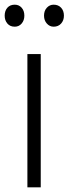

<svg xmlns="http://www.w3.org/2000/svg" viewBox="-24 -800 293 820"><path d="M39 -686Q19 -686 7.5 -699.5Q-4 -713 -4 -733Q-4 -754 7.5 -767Q19 -780 39 -780Q57 -780 68.5 -767Q80 -754 80 -733Q80 -713 68.5 -699.5Q57 -686 39 -686ZM205 -686Q188 -686 176 -699.5Q164 -713 164 -733Q164 -754 176 -767Q188 -780 205 -780Q225 -780 237 -767Q249 -754 249 -733Q249 -713 237 -699.5Q225 -686 205 -686ZM93 0V-569H150V0Z"/></svg>

Font: Yaldevi ExtraLight Light
Style: Regular
Weight: 300
Version: Version 1.100